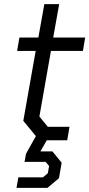

<svg xmlns="http://www.w3.org/2000/svg" viewBox="-20 -680 433 931"><path d="M227 -433 171 -115 212 -65H317L306 0H207L176 54H234L279 109L266 184L210 231H60L69 180H188L212 160L218 125L201 105H99L106 66L154 -20L93 -94L153 -433H63L74 -498H166L195 -660H267L238 -498H393L382 -433Z"/></svg>

Font: Chakra Petch
Style: Italic
Weight: 400
Italic angle: -10°
Designer: Katatrad Aksorn Co.,Ltd.
Foundry: Cadson Demak Co.,Ltd.
Version: Version 1.000; ttfautohint (v1.6)